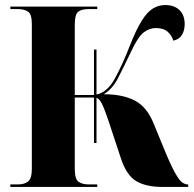

<svg xmlns="http://www.w3.org/2000/svg" viewBox="-20 -740 766 760"><path d="M21 0V-10H51Q76 -10 91 -21.5Q106 -33 106 -72V-645Q106 -684 91 -694Q76 -704 51 -704H21V-714H365V-704H330Q303 -704 289.5 -693.5Q276 -683 276 -642V-364H352V-544H362V-366Q404 -374 434 -428Q464 -482 493 -557Q519 -623 541 -658Q563 -693 585.5 -706.5Q608 -720 634 -720Q670 -720 690.5 -700Q711 -680 711 -645Q711 -619 700 -601.5Q689 -584 666 -579Q660 -600 643.5 -614.5Q627 -629 597 -629Q571 -629 548.5 -611.5Q526 -594 499 -536Q469 -473 447 -430.5Q425 -388 391 -367Q465 -367 513.5 -342Q562 -317 589 -249L628 -154Q655 -88 672 -57.5Q689 -27 700.5 -18.5Q712 -10 723 -10H725V0H625Q557 0 518.5 -23.5Q480 -47 458 -115L407 -269Q392 -313 382.5 -331Q373 -349 362 -353V-174H352V-354H276V-72Q276 -31 291 -20.5Q306 -10 331 -10H365V0Z"/></svg>

Font: Noto Serif Display SemiCondensed Black
Style: Regular
Weight: 900
Width: 4
Designer: Monotype Design Team
Foundry: Monotype Imaging Inc.
Version: Version 2.009